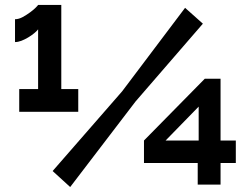

<svg xmlns="http://www.w3.org/2000/svg" viewBox="-20 -751 1012 780"><path d="M41 -580.1V-672.9Q56.2 -672.9 72.5 -681.9Q88.9 -690.9 103 -701.4Q117.2 -711.9 126 -720.9Q134.8 -730 134.8 -731H229V-389.2H297.9V-296.9H58.1V-389.2H134.8V-631.8Q129.9 -625 118.9 -616Q107.9 -606.9 94.5 -598.9Q81.1 -590.8 67.1 -585.4Q53.2 -580.1 41 -580.1ZM193.8 -56.2 476.1 -379.9 731.9 -719.2 804.2 -654.8 530.8 -338.9 265.1 8.8ZM564.9 -88.9V-180.2L812 -431.2H876V-180.2H938V-88.9H876V-1H783.2V-88.9ZM652.8 -180.2H787.1V-317.9Z"/></svg>

Font: Raleway ExtraBold
Style: Regular
Weight: 800
Designer: Matt McInerney, Pablo Impallari, Rodrigo Fuenzalida
Foundry: Matt McInerney, Pablo Impallari, Rodrigo Fuenzalida
Version: Version 3.000g; ttfautohint (v1.5) -l 8 -r 28 -G 28 -x 14 -D